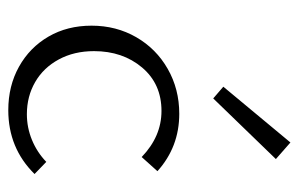

<svg xmlns="http://www.w3.org/2000/svg" viewBox="-152 -582 738 475"><g transform="rotate(90 217.5 -344.0)"><path d="M194 -527 332 -693 373 -657 223 -502ZM43 -201Q43 -262 71.5 -311.5Q100 -361 150 -389.5Q200 -418 261 -418Q343 -418 403 -364L368 -325Q317 -374 254 -374Q187 -374 146.5 -326Q106 -278 106 -207Q106 -158 126.5 -120Q147 -82 182.5 -61.5Q218 -41 262 -41Q295 -41 325.5 -53.5Q356 -66 380 -89L410 -60Q346 5 252 5Q192 5 144.5 -21.5Q97 -48 70 -94.5Q43 -141 43 -201Z"/></g></svg>

Font: Isabella Sans
Style: Regular
Weight: 400
Designer: Original fonts by Christian Thalmann (Catharsis Fonts), Modifications by Cristiano Sobral
Version: Version 0.002;July 12, 2020;FontCreator 13.0.0.2655 64-bit; 